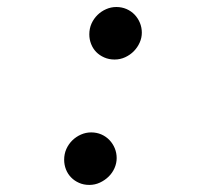

<svg xmlns="http://www.w3.org/2000/svg" viewBox="-20 -519 590 548"><path d="M240.2 -141.1Q255.9 -141.1 269.3 -135.3Q282.7 -129.4 292.5 -119.1Q302.2 -108.9 307.6 -95.7Q313 -82.5 313 -67.9Q313 -53.2 306.9 -39.3Q300.8 -25.4 290 -14.9Q279.3 -4.4 265.1 2.2Q251 8.8 234.9 8.8Q218.8 8.8 205.6 2.9Q192.4 -2.9 182.9 -12.7Q173.3 -22.5 168.2 -35.6Q163.1 -48.8 163.1 -63Q163.1 -79.6 169.4 -93.8Q175.8 -107.9 186.5 -118.4Q197.3 -128.9 211.2 -135Q225.1 -141.1 240.2 -141.1ZM312 -499Q327.6 -499 341.1 -493.2Q354.5 -487.3 364.3 -477.1Q374 -466.8 379.4 -453.6Q384.8 -440.4 384.8 -425.8Q384.8 -411.1 378.7 -397.5Q372.6 -383.8 362.1 -373Q351.6 -362.3 337.4 -355.7Q323.2 -349.1 307.1 -349.1Q291 -349.1 277.6 -355Q264.2 -360.8 254.6 -370.6Q245.1 -380.4 240 -393.6Q234.9 -406.7 234.9 -420.9Q234.9 -437.5 241.2 -451.7Q247.6 -465.8 258.3 -476.3Q269 -486.8 283 -492.9Q296.9 -499 312 -499Z"/></svg>

Font: Code New Roman
Style: Italic
Weight: 400
Italic angle: -11°
Monospace: yes
Designer: Sam Radian
Foundry: Code New Roman
Version: Version 1.508 October 19, 2014